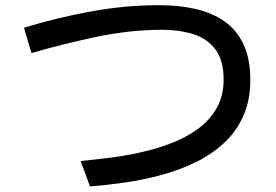

<svg xmlns="http://www.w3.org/2000/svg" viewBox="-20 -709 1040 724"><path d="M319.3 -5.9 284.2 -101.6Q330.1 -106.4 387.2 -113.3Q444.3 -120.1 505.4 -133.3Q566.4 -146.5 623 -168Q679.7 -189.5 724.6 -221.7Q769.5 -253.9 796.4 -300.3Q823.2 -346.7 823.2 -409.2Q823.2 -481.4 792.5 -522.5Q761.7 -563.5 709 -580.1Q656.2 -596.7 591.8 -596.7Q470.7 -596.7 342.8 -569.8Q214.8 -543 98.6 -508.8L70.3 -604.5Q195.3 -642.6 323.7 -666Q452.1 -689.5 582 -689.5Q654.3 -689.5 716.8 -675.3Q779.3 -661.1 825.7 -628.9Q872.1 -596.7 897.9 -542.5Q923.8 -488.3 923.8 -407.2Q923.8 -329.1 896.5 -269.5Q869.1 -210 822.3 -167.5Q775.4 -125 714.4 -95.7Q653.3 -66.4 585.4 -48.3Q517.6 -30.3 449.2 -20.5Q380.9 -10.7 319.3 -5.9Z"/></svg>

Font: Kosugi
Style: Regular
Weight: 400
Version: Version 4.002